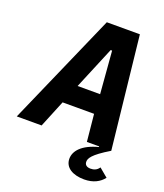

<svg xmlns="http://www.w3.org/2000/svg" viewBox="-199 -805 961 1124"><g transform="rotate(20 281.5 -243.0)"><path d="M-36.9 0H117.9L187.1 -169H383.2L399.9 0H475.9L476.9 3.9C377.8 29.8 337 78.1 337 127.1C337 182.2 388.1 212 459.2 212C516 212 555 190 579.9 158L525.9 112.9C512.1 133.9 492.9 139.9 473 139.9C447.1 139.9 436.1 127.1 436.1 110.1C436.1 89.8 447.1 62.9 551.8 0L475.9 -698.2H269.9ZM236.9 -289.1 346.9 -552.9H355.8L377.1 -289.1Z"/></g></svg>

Font: Margiela Mono Italic Bold It
Style: Regular
Weight: 700
Designer: Mike Abbink, Paul van der Laan, Pieter van Rosmalen
Foundry: Bold Monday
Version: Version 2.003 2021